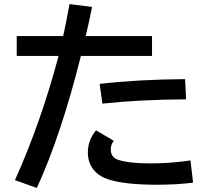

<svg xmlns="http://www.w3.org/2000/svg" viewBox="-20 -858 1039 941"><path d="M62 -681.2H289.6Q303.2 -741.7 320.8 -837.9L431.2 -824.2Q416.5 -748.5 399.9 -681.2H725.1V-584H376.5Q278.8 -193.8 160.6 63L53.2 24.9Q181.2 -259.8 267.1 -584H62ZM926.3 37.1Q847.2 47.4 748.5 47.4Q588.4 47.4 507.3 20Q476.1 9.3 453.6 -10.3Q410.6 -49.3 410.6 -109.9Q410.6 -171.9 450.7 -219.2L537.6 -168Q522.9 -148.9 522.9 -126Q522.9 -86.4 559.1 -74.7Q613.8 -57.1 716.3 -57.1Q814.9 -57.1 913.6 -71.8ZM468.3 -446.8Q659.7 -468.8 887.2 -470.2L892.1 -371.1Q668.5 -370.1 481.9 -350.1Z"/></svg>

Font: UDEV Gothic 35
Style: Bold
Weight: 700
Version: v2.1.0; ttfautohint (v1.8.4.7-5d5b-dirty) -l 6 -r 45 -G 200 